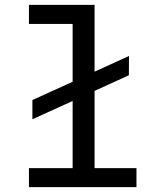

<svg xmlns="http://www.w3.org/2000/svg" viewBox="-20 -770 640 790"><path d="M369.1 -78.1H541.5V0H99.1V-78.1H278.8V-354.5L113.3 -279.3V-358.4L278.8 -433.6V-671.4H99.1V-750H369.1V-475.1L510.7 -539.6L510.3 -460.4L369.1 -396Z"/></svg>

Font: RobotoMono-Regular
Style: Regular
Weight: 400
Designer: Google
Version: Version 2.000985; 2015; ttfautohint (v1.3)